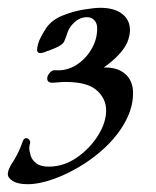

<svg xmlns="http://www.w3.org/2000/svg" viewBox="-20 -707 401 492"><path d="M51 -235Q26 -235 13 -243Q0 -251 0 -261Q0 -266 2.5 -272.5Q5 -279 9 -286Q17 -297 25 -313Q33 -329 38 -344Q41 -353 47 -353Q52 -353 55.5 -348Q59 -343 56 -336Q56 -335 55.5 -333Q55 -331 55 -328Q55 -320 58.5 -308.5Q62 -297 73 -288.5Q84 -280 105 -280Q143 -280 176.5 -303Q210 -326 231 -359.5Q252 -393 252 -424Q252 -454 228 -475.5Q204 -497 148 -497Q138 -497 129 -496Q120 -495 114 -495Q101 -495 101 -506Q101 -513 107.5 -520.5Q114 -528 122 -527Q150 -525 174 -539.5Q198 -554 213.5 -579.5Q229 -605 229 -634Q229 -648 221.5 -655.5Q214 -663 203 -663Q179 -663 161 -639Q156 -632 153.5 -625Q151 -618 149 -612Q147 -607 145 -602Q143 -597 139 -594Q133 -589 124 -585Q115 -581 107 -578Q105 -577 102 -576.5Q99 -576 97 -574Q88 -571 83 -571Q75 -571 75 -580Q75 -582 75.5 -585Q76 -588 77 -592Q80 -604 88 -618Q96 -632 99 -636Q113 -656 140 -667Q167 -678 194.5 -682.5Q222 -687 237 -687Q273 -687 293 -671.5Q313 -656 313 -630Q313 -615 306 -598Q292 -567 246 -534H250Q283 -534 302 -516.5Q321 -499 321 -468Q321 -422 288.5 -374.5Q256 -327 197 -288Q158 -263 119.5 -249Q81 -235 51 -235Z"/></svg>

Font: Tapestry
Style: Regular
Weight: 400
Designer: Robert E. Leuschke
Foundry: Robert E. Leuschke
Version: Version 1.010; ttfautohint (v1.8.4.7-5d5b)